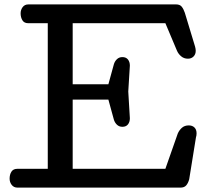

<svg xmlns="http://www.w3.org/2000/svg" viewBox="-20 -857 965 877"><path d="M60.1 0Q43 0 33.4 -12.5Q23.9 -24.9 23.9 -41Q23.9 -59.6 32.2 -72.8Q40.5 -85.9 59.1 -85.9H198.2V-751H108.9Q90.3 -751 82.3 -764.4Q74.2 -777.8 74.2 -795.9Q74.2 -812 83.5 -824.5Q92.8 -836.9 109.9 -836.9H784.2Q801.8 -836.9 810.1 -826.4Q818.4 -815.9 824.2 -798.8L871.1 -644Q874 -633.3 874 -625Q874 -608.9 864 -598.9Q854 -588.9 838.4 -588.9Q820.3 -588.9 807.4 -599.9Q794.4 -610.8 788.1 -626L735.4 -751H312V-472.2H475.1L500 -563Q503.9 -576.7 513.9 -586.4Q523.9 -596.2 539.1 -596.2Q555.7 -596.2 564.5 -585.2Q573.2 -574.2 573.2 -557.1L565.9 -439L573.2 -316.9Q573.2 -299.8 564.5 -288.8Q555.7 -277.8 539.1 -277.8Q523.9 -277.8 513.9 -287.6Q503.9 -297.4 500 -311L475.1 -401.9H312V-85.9H735.4L792 -247.1Q798.8 -262.7 811 -273.4Q823.2 -284.2 842.3 -284.2Q858.4 -284.2 868.2 -274.7Q877.9 -265.1 877.9 -248Q877.9 -237.8 875 -229L844.2 -38.1Q839.4 -20.5 830.6 -10.3Q821.8 0 804.2 0Z"/></svg>

Font: Cutive
Style: Regular
Weight: 400
Version: Version 1.100; ttfautohint (v1.8.4.7-5d5b)